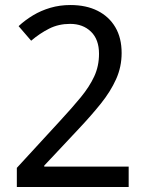

<svg xmlns="http://www.w3.org/2000/svg" viewBox="-20 -744 591 764"><path d="M47 -76 218 -262Q267 -315 301.5 -357Q336 -399 355 -440Q374 -481 374 -530Q374 -587 342 -618Q310 -649 259 -649Q213 -649 175.5 -630Q138 -611 104 -582L54 -640Q80 -664 111.5 -683Q143 -702 180.5 -713Q218 -724 260 -724Q323 -724 368.5 -701Q414 -678 439 -635.5Q464 -593 464 -533Q464 -478 442 -429Q420 -380 381.5 -332Q343 -284 293 -231L156 -85V-81H492V0H47Z"/></svg>

Font: lkorean25
Style: Book
Weight: 400
Designer: Jelle Bosma - Monotype Design Team
Foundry: Monotype Imaging Inc.
Version: Version 2.003